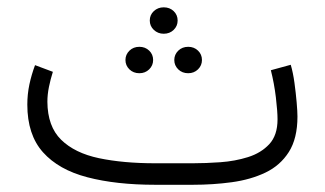

<svg xmlns="http://www.w3.org/2000/svg" viewBox="-20 -512 900 532"><path d="M514.2 0H410.2Q301.8 0 222.2 -20.8Q142.6 -41.5 99.1 -90.1Q55.7 -138.7 55.7 -222.2Q55.7 -251 61.5 -278.3Q67.4 -305.7 77.1 -331.5L126.5 -313Q120.1 -293 115.7 -271.5Q111.3 -250 111.3 -230Q111.8 -161.6 149.4 -124.8Q187 -87.9 254.2 -73.7Q321.3 -59.6 410.2 -59.6H514.2Q549.8 -59.6 590.6 -62.5Q631.3 -65.4 667.2 -76.7Q703.1 -87.9 726.1 -112.5Q749 -137.2 749 -181.2Q749 -203.1 744.4 -242.2Q739.7 -281.2 730.5 -317.4L785.6 -332.5Q792 -311 795.9 -282.5Q799.8 -253.9 802 -228.3Q804.2 -202.6 804.2 -189Q804.2 -128.4 780.3 -90.8Q756.3 -53.2 715.3 -33.7Q674.3 -14.2 622.3 -7.1Q570.3 0 514.2 0ZM395 -455.1Q395 -470.7 406.2 -481.2Q417.5 -491.7 433.6 -491.7Q450.2 -491.7 461.2 -481.2Q472.2 -470.7 472.2 -455.1Q472.2 -439.9 461.2 -429.2Q450.2 -418.5 433.6 -418.5Q417.5 -418.5 406.2 -429.2Q395 -439.9 395 -455.1ZM462.9 -345.7Q462.9 -360.8 473.9 -371.6Q484.9 -382.3 501.5 -382.3Q517.6 -382.3 528.6 -371.8Q539.6 -361.3 539.6 -345.7Q539.6 -330.6 528.6 -319.8Q517.6 -309.1 501.5 -309.1Q484.9 -309.1 473.9 -319.8Q462.9 -330.6 462.9 -345.7ZM327.6 -345.7Q327.6 -360.8 338.6 -371.6Q349.6 -382.3 366.2 -382.3Q382.3 -382.3 393.3 -371.8Q404.3 -361.3 404.3 -345.7Q404.3 -330.6 393.3 -319.8Q382.3 -309.1 366.2 -309.1Q349.6 -309.1 338.6 -319.8Q327.6 -330.6 327.6 -345.7Z"/></svg>

Font: Vazirmatn RD ExtraLight
Style: Regular
Weight: 200
Designer: Saber Rastikerdar
Foundry: Saber Rastikerdar
Version: Version 32.102